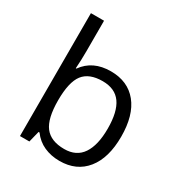

<svg xmlns="http://www.w3.org/2000/svg" viewBox="-179 -889 971 1028"><g transform="rotate(30 306.5 -375.0)"><path d="M335 -543.9Q440.4 -543.9 498.8 -471.9Q557.1 -399.9 557.1 -268.1Q557.1 -136.2 498.3 -63.2Q439.5 9.8 335 9.8Q282.7 9.8 239.5 -9.5Q196.3 -28.8 167 -68.8H161.1L144 0H85.9V-759.8H167V-575.2Q167 -513.2 163.1 -463.9H167Q223.6 -543.9 335 -543.9ZM323.2 -476.1Q240.2 -476.1 203.6 -428.5Q167 -380.9 167 -268.1Q167 -155.3 204.6 -106.7Q242.2 -58.1 325.2 -58.1Q399.9 -58.1 436.5 -112.5Q473.1 -167 473.1 -269Q473.1 -373.5 436.5 -424.8Q399.9 -476.1 323.2 -476.1Z"/></g></svg>

Font: QFn1     
Style: Regular
Weight: 400
Foundry: Ascender Corporation
Version: Version 1.10